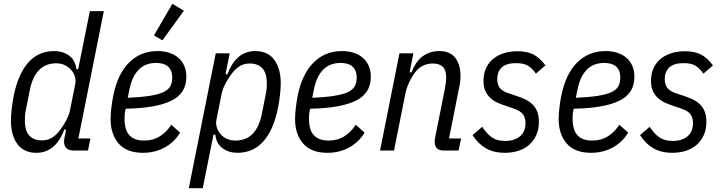

<svg xmlns="http://www.w3.org/2000/svg" viewBox="-20 -799 3836 1019"><path d="M371 0Q347 0 333.5 -12Q320 -24 320 -47Q320 -55 321 -62Q322 -69 324 -77L331 -111H321Q275 12 173 12Q106 12 72 -35Q38 -82 38 -158Q38 -185 42 -220Q46 -255 52 -287Q75 -404 129 -466Q183 -528 268 -528Q313 -528 346.5 -504Q380 -480 385 -432H395L457 -740H531L396 -64H460L447 0ZM202 -54Q231 -54 253 -66.5Q275 -79 295 -104Q315 -129 331 -159.5Q347 -190 352 -216L380 -356Q383 -373 377.5 -392Q372 -411 359 -426.5Q346 -442 325.5 -452.5Q305 -463 279 -463Q222 -463 187.5 -427.5Q153 -392 139 -325L116 -209Q113 -195 112.5 -182Q112 -169 112 -159Q112 -104 136 -79Q160 -54 202 -54Z M739 12Q652 12 609.5 -37.5Q567 -87 567 -167Q567 -193 571 -227Q575 -261 581 -291Q604 -406 665 -467Q726 -528 816 -528Q848 -528 876 -519.5Q904 -511 924.5 -494Q945 -477 957 -451.5Q969 -426 969 -391Q969 -303 888.5 -264Q808 -225 647 -222Q642 -203 641.5 -190.5Q641 -178 641 -168Q641 -108 667.5 -80.5Q694 -53 744 -53Q793 -53 829 -76Q865 -99 889 -137L936 -95Q905 -44 853.5 -16Q802 12 739 12ZM809 -465Q752 -465 717 -430Q682 -395 668 -329L658 -280Q727 -283 772.5 -290Q818 -297 845 -309Q872 -321 883 -340Q894 -359 894 -386Q894 -410 887 -425Q880 -440 868 -449Q856 -458 840.5 -461.5Q825 -465 809 -465ZM842 -585 797 -611 895 -779 956 -742Z M1125 -516H1199L1177 -405H1187Q1233 -528 1335 -528Q1402 -528 1436 -481Q1470 -434 1470 -358Q1470 -331 1466 -296Q1462 -261 1456 -229Q1433 -112 1379 -50Q1325 12 1240 12Q1195 12 1161.5 -12Q1128 -36 1123 -84H1113L1056 200H982ZM1229 -53Q1286 -53 1320.5 -88.5Q1355 -124 1369 -191L1392 -307Q1395 -321 1395.5 -334Q1396 -347 1396 -357Q1396 -412 1372 -437Q1348 -462 1306 -462Q1277 -462 1255 -449.5Q1233 -437 1213 -412Q1193 -387 1177 -356.5Q1161 -326 1156 -300L1128 -160Q1125 -143 1130.5 -124Q1136 -105 1149 -89Q1162 -73 1182.5 -63Q1203 -53 1229 -53Z M1718 12Q1631 12 1588.5 -37.5Q1546 -87 1546 -167Q1546 -193 1550 -227Q1554 -261 1560 -291Q1583 -406 1644 -467Q1705 -528 1795 -528Q1827 -528 1855 -519.5Q1883 -511 1903.5 -494Q1924 -477 1936 -451.5Q1948 -426 1948 -391Q1948 -303 1867.5 -264Q1787 -225 1626 -222Q1621 -203 1620.5 -190.5Q1620 -178 1620 -168Q1620 -108 1646.5 -80.5Q1673 -53 1723 -53Q1772 -53 1808 -76Q1844 -99 1868 -137L1915 -95Q1884 -44 1832.5 -16Q1781 12 1718 12ZM1788 -465Q1731 -465 1696 -430Q1661 -395 1647 -329L1637 -280Q1706 -283 1751.5 -290Q1797 -297 1824 -309Q1851 -321 1862 -340Q1873 -359 1873 -386Q1873 -410 1866 -425Q1859 -440 1847 -449Q1835 -458 1819.5 -461.5Q1804 -465 1788 -465Z M1997 0 2100 -516H2174L2154 -415H2164Q2186 -473 2223.5 -500.5Q2261 -528 2312 -528Q2367 -528 2395.5 -493Q2424 -458 2424 -394Q2424 -378 2421.5 -360Q2419 -342 2414 -320L2363 -64H2427L2414 0H2336Q2287 0 2287 -47Q2287 -55 2288 -62Q2289 -69 2291 -77L2340 -322Q2348 -360 2348 -388Q2348 -428 2329.5 -445Q2311 -462 2279 -462Q2222 -462 2188 -421Q2167 -395 2151.5 -361.5Q2136 -328 2131 -300L2071 0Z M2660 12Q2600 12 2558 -12.5Q2516 -37 2488 -82L2539 -126Q2564 -88 2591 -69.5Q2618 -51 2661 -51Q2709 -51 2739 -75Q2769 -99 2769 -147Q2769 -172 2756.5 -191Q2744 -210 2706 -223L2665 -237Q2643 -244 2621.5 -253.5Q2600 -263 2583.5 -278Q2567 -293 2556.5 -315Q2546 -337 2546 -370Q2546 -404 2557.5 -432.5Q2569 -461 2592 -482Q2615 -503 2649 -515Q2683 -527 2727 -527Q2778 -527 2811.5 -509.5Q2845 -492 2875 -452L2824 -408Q2808 -433 2785 -448.5Q2762 -464 2719 -464Q2668 -464 2643.5 -441.5Q2619 -419 2619 -379Q2619 -352 2632 -333.5Q2645 -315 2679 -304L2721 -290Q2748 -281 2769.5 -270.5Q2791 -260 2807 -244Q2823 -228 2831.5 -206Q2840 -184 2840 -152Q2840 -112 2826 -81.5Q2812 -51 2788 -30Q2764 -9 2731 1.5Q2698 12 2660 12Z M3117 12Q3030 12 2987.5 -37.5Q2945 -87 2945 -167Q2945 -193 2949 -227Q2953 -261 2959 -291Q2982 -406 3043 -467Q3104 -528 3194 -528Q3226 -528 3254 -519.5Q3282 -511 3302.5 -494Q3323 -477 3335 -451.5Q3347 -426 3347 -391Q3347 -303 3266.5 -264Q3186 -225 3025 -222Q3020 -203 3019.5 -190.5Q3019 -178 3019 -168Q3019 -108 3045.5 -80.5Q3072 -53 3122 -53Q3171 -53 3207 -76Q3243 -99 3267 -137L3314 -95Q3283 -44 3231.5 -16Q3180 12 3117 12ZM3187 -465Q3130 -465 3095 -430Q3060 -395 3046 -329L3036 -280Q3105 -283 3150.5 -290Q3196 -297 3223 -309Q3250 -321 3261 -340Q3272 -359 3272 -386Q3272 -410 3265 -425Q3258 -440 3246 -449Q3234 -458 3218.5 -461.5Q3203 -465 3187 -465Z M3549 12Q3489 12 3447 -12.5Q3405 -37 3377 -82L3428 -126Q3453 -88 3480 -69.5Q3507 -51 3550 -51Q3598 -51 3628 -75Q3658 -99 3658 -147Q3658 -172 3645.5 -191Q3633 -210 3595 -223L3554 -237Q3532 -244 3510.5 -253.5Q3489 -263 3472.5 -278Q3456 -293 3445.5 -315Q3435 -337 3435 -370Q3435 -404 3446.5 -432.5Q3458 -461 3481 -482Q3504 -503 3538 -515Q3572 -527 3616 -527Q3667 -527 3700.5 -509.5Q3734 -492 3764 -452L3713 -408Q3697 -433 3674 -448.5Q3651 -464 3608 -464Q3557 -464 3532.5 -441.5Q3508 -419 3508 -379Q3508 -352 3521 -333.5Q3534 -315 3568 -304L3610 -290Q3637 -281 3658.5 -270.5Q3680 -260 3696 -244Q3712 -228 3720.5 -206Q3729 -184 3729 -152Q3729 -112 3715 -81.5Q3701 -51 3677 -30Q3653 -9 3620 1.5Q3587 12 3549 12Z"/></svg>

Font: IBM Plex Sans Condensed
Style: Italic
Weight: 400
Width: 3
Italic angle: -11°
Designer: Mike Abbink, Paul van der Laan, Pieter van Rosmalen
Foundry: Bold Monday
Version: Version 1.3